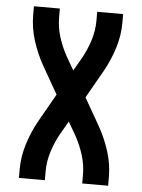

<svg xmlns="http://www.w3.org/2000/svg" viewBox="-53 -777 605 819"><g transform="rotate(5 250.0 -367.5)"><path d="M59 0V-37Q59 -92 76 -146Q93 -200 120 -248L188 -368L120 -487Q93 -535 76 -589Q59 -643 59 -698V-735H170V-698Q170 -655 183 -613.5Q196 -572 217 -534L250 -477L283 -534Q304 -572 317 -613.5Q330 -655 330 -698V-735H441V-698Q441 -643 424 -589Q407 -535 380 -487L312 -367L380 -248Q407 -200 424 -146Q441 -92 441 -37V0H330V-37Q330 -80 317 -121.5Q304 -163 283 -201L250 -258L217 -201Q196 -163 183 -121.5Q170 -80 170 -37V0Z"/></g></svg>

Font: Iosevka Curly
Style: Bold
Weight: 700
Monospace: yes
Designer: Belleve Invis
Foundry: Belleve Invis
Version: Version 22.1.2; ttfautohint (v1.8.4)